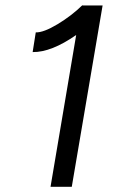

<svg xmlns="http://www.w3.org/2000/svg" viewBox="-20 -721 454 741"><path d="M274 -586Q178 -519 106 -520L118 -596Q148 -595 202 -627.5Q256 -660 298 -701L300 -699V-700H376L257 0H175Z"/></svg>

Font: Oak Sans
Style: Italic
Weight: 400
Italic angle: -9.49998°
Foundry: Erik Kennedy, Walven
Version: Version 1.000